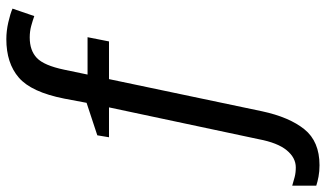

<svg xmlns="http://www.w3.org/2000/svg" viewBox="-226 -538 1004 591"><g transform="rotate(-90 275.5 -242.0)"><path d="M56 167Q86 167 109 139Q132 111 143 53L241 -408H149L155 -444L255 -477L268 -546Q288 -647 332.5 -685.5Q377 -724 451 -724Q476 -724 502.5 -718Q529 -712 545 -705L522 -638Q508 -643 491.5 -647.5Q475 -652 456 -652Q416 -652 393 -630Q370 -608 357 -546L342 -474H457L444 -408H328L229 63Q211 147 173.5 193.5Q136 240 63 240Q44 240 28 237Q12 234 0 230V156Q13 160 26.5 163.5Q40 167 56 167Z"/></g></svg>

Font: BC Sans
Style: Italic
Weight: 400
Italic angle: -12°
Designer: Monotype Design Team
Designer: Province of B.C.
Foundry: Monotype Imaging Inc.
Version: Version 2.000;GOOG;noto-source:20170915:90ef993387c0